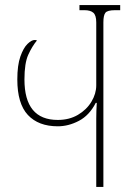

<svg xmlns="http://www.w3.org/2000/svg" viewBox="-20 -734 526 754"><path d="M292 -714H452V-694H432Q402 -694 394 -684Q386 -674 386 -646V0H358V-268Q358 -284 358.5 -299Q359 -314 360 -330H356Q331 -281 290 -259.5Q249 -238 207 -238Q131 -238 89.5 -282.5Q48 -327 48 -422Q48 -478 60 -512Q72 -546 88 -561.5Q104 -577 116 -577Q123 -577 125 -575Q106 -552 91 -519Q76 -486 76 -422Q76 -263 207 -263Q252 -263 286 -283Q320 -303 339 -334.5Q358 -366 358 -399V-646Q358 -674 346.5 -684Q335 -694 312 -694H292Z"/></svg>

Font: Noto Serif Georgian ExtraCondensed Thin
Style: Regular
Weight: 100
Width: 2
Designer: Monotype Design Team, Akaki Razmadze
Foundry: Google LLC
Version: Version 2.003; ttfautohint (v1.8.4.7-5d5b)